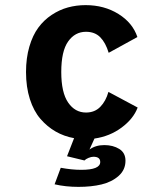

<svg xmlns="http://www.w3.org/2000/svg" viewBox="-20 -532 610 749"><path d="M309.5 94 241.5 77.5 269 7Q230 0 197.2 -18.8Q164.5 -37.5 138 -68Q111.5 -98.5 96.5 -145.5Q81.5 -192.5 81.5 -251Q81.5 -305.5 94.5 -350Q107.5 -394.5 129.5 -424.2Q151.5 -454 181.8 -474Q212 -494 245 -503Q278 -512 314 -512Q386.5 -512 442 -477.5Q497.5 -443 516 -387.5L404 -326Q392 -365.5 371 -386.8Q350 -408 315.5 -408Q272.5 -408 245.8 -370.2Q219 -332.5 219 -251Q219 -171 245.8 -132Q272.5 -93 315.5 -93Q349.5 -93 371.2 -115.2Q393 -137.5 403 -173.5L517 -112.5Q500.5 -68.5 454.2 -34.2Q408 0 348.5 8.5L329 51.5Q352.5 34 387 34Q421 34 445.2 49Q469.5 64 469.5 95Q469.5 130.5 442.8 154.2Q416 178 376.2 187.5Q336.5 197 286 197Q236 197 193 187L217 122.5Q260 130.5 297 130.5Q371 130.5 371 100Q371 79.5 344.5 79.5Q336 79.5 325.2 84Q314.5 88.5 309.5 94Z"/></svg>

Font: League Mono Narrow SemiBold
Style: Regular
Weight: 600
Width: 3
Designer: Tyler Finck
Foundry: The League of Moveable Type / Tyler Finck
Version: Version 2.210